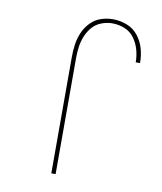

<svg xmlns="http://www.w3.org/2000/svg" viewBox="-83 -811 743 878"><g transform="rotate(10 288.0 -371.5)"><path d="M215 0H235V-540Q235 -566 238.5 -591.5Q242 -617 252 -641.5Q262 -666 279 -685.5Q296 -705 321 -714.5Q346 -724 371 -724Q401 -724 428.5 -713Q456 -702 473.5 -678Q491 -654 499 -625.5Q507 -597 507 -568V-567H527V-569Q527 -602 518 -634Q509 -666 488 -692.5Q467 -719 435.5 -731Q404 -743 371 -743Q342 -743 314.5 -733.5Q287 -724 266.5 -702.5Q246 -681 234.5 -654Q223 -627 219 -598Q215 -569 215 -540Z"/></g></svg>

Font: Iosevka Sparkle Thin
Style: Regular
Weight: 100
Designer: Belleve Invis
Foundry: Belleve Invis
Version: Version 4.5.0; ttfautohint (v1.8.3)